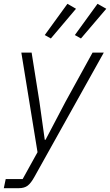

<svg xmlns="http://www.w3.org/2000/svg" viewBox="-42 -788 578 1008"><path d="M302 -254 444 -512H503L139 140Q121 173 103.5 186.5Q86 200 56 200H-22L-12 152H77L155 11L70 -512H124L165 -254L193 -54H197ZM357 -742 225 -586 193 -604 312 -768ZM516 -742 383 -586 351 -604 470 -768Z"/></svg>

Font: IBM Plex Sans Light
Style: Italic
Weight: 300
Italic angle: -11.31°
Designer: Mike Abbink, Paul van der Laan, Pieter van Rosmalen
Foundry: Bold Monday
Version: Version 3.201